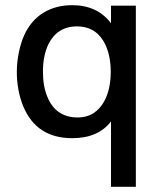

<svg xmlns="http://www.w3.org/2000/svg" viewBox="-20 -531 614 742"><path d="M409 -509V-441C374 -488 323 -511 259 -511C175 -511 109 -472 74 -396C56 -356 45 -303 45 -252C45 -209 53 -160 70 -120C104 -38 167 3 259 3C325 3 376 -18 409 -62V191H505V-509ZM383 -140C362 -102 330 -77 279 -77C230 -77 189 -99 166 -150C151 -182 146 -218 146 -254C146 -296 153 -330 167 -360C189 -404 225 -429 277 -429C332 -429 366 -402 387 -359C401 -329 408 -293 408 -253C408 -211 400 -171 383 -140Z"/></svg>

Font: Arthouse Owned Medium
Style: Regular
Weight: 500
Designer: Jeremy Tribby
Foundry: Tribby Type
Version: Version 1.000;PS 001.000;hotconv 1.0.88;makeotf.lib2.5.64775